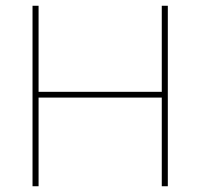

<svg xmlns="http://www.w3.org/2000/svg" viewBox="-20 -647 696 667"><path d="M114 0H93V-627H114V-328H542V-627H563V0H542V-308H114Z"/></svg>

Font: Blinker Thin
Style: Regular
Weight: 100
Designer: Juergen Huber
Foundry: supertype
Version: Version 1.017;hotconv 1.0.117;makeotfexe 2.5.65602